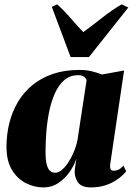

<svg xmlns="http://www.w3.org/2000/svg" viewBox="-20 -826 594 858"><path d="M472.5 -92.5Q470.5 -74.5 475 -68.8Q479.5 -63 488 -63Q499.5 -63 509.8 -68Q520 -73 531.5 -85.5L544 -60.5Q528.5 -41.5 505.5 -25Q482.5 -8.5 452.8 1.5Q423 11.5 386.5 11.5Q341 11.5 325.8 -14.8Q310.5 -41 314.5 -70L321.5 -118Q313 -90 292.8 -60Q272.5 -30 242.2 -9.2Q212 11.5 173 11.5Q133 11.5 95.2 -7.8Q57.5 -27 33.2 -67Q9 -107 9 -170Q9 -226 22 -277.2Q35 -328.5 60.8 -371.5Q86.5 -414.5 125.5 -446.2Q164.5 -478 216.8 -495.8Q269 -513.5 334 -513.5Q365.5 -513.5 389.8 -507.5Q414 -501.5 436 -493L534.5 -511ZM367 -467.5Q365.5 -475 356.2 -482.5Q347 -490 329.5 -490Q292.5 -490 267 -467.8Q241.5 -445.5 225 -408.2Q208.5 -371 199.5 -326Q190.5 -281 187 -234.8Q183.5 -188.5 183.5 -149Q183.5 -107.5 189.8 -87.2Q196 -67 206 -60.5Q216 -54 226.5 -54Q240 -54 254.5 -65.2Q269 -76.5 282.8 -96.5Q296.5 -116.5 308 -142.8Q319.5 -169 326 -198.5ZM295.5 -571 211.5 -795.5 235.5 -806.5Q265 -780.5 294.5 -746.2Q324 -712 352 -682.5Q396.5 -715 438.2 -748Q480 -781 523.5 -806.5L553.5 -792.5L377.5 -571Z"/></svg>

Font: Merriweather 144pt Black
Style: Italic
Weight: 900
Italic angle: -7.8°
Version: Version 2.101